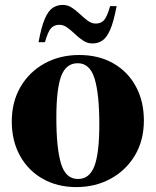

<svg xmlns="http://www.w3.org/2000/svg" viewBox="-20 -749 634 782"><path d="M291 13Q213.5 13 154 -20.8Q94.5 -54.5 61.2 -115Q28 -175.5 28 -254Q28 -334.5 63.8 -395.5Q99.5 -456.5 161.8 -490.8Q224 -525 302.5 -525Q382 -525 441.2 -491.2Q500.5 -457.5 533.2 -397.2Q566 -337 566 -258Q566 -177.5 529.8 -116.5Q493.5 -55.5 431 -21.2Q368.5 13 291 13ZM297.5 -20Q344.5 -20 364.5 -72.5Q384.5 -125 384.5 -242.5Q384.5 -366.5 365.2 -429Q346 -491.5 296.5 -491.5Q249 -491.5 229.2 -439Q209.5 -386.5 209.5 -269.5Q209.5 -145.5 228.5 -82.8Q247.5 -20 297.5 -20ZM455 -724Q443 -660.5 428.8 -628Q414.5 -595.5 396.8 -583.8Q379 -572 356.5 -572Q336 -572 318.8 -583.5Q301.5 -595 285.8 -610Q270 -625 254.2 -636.5Q238.5 -648 222 -648Q200 -648 187.5 -633.8Q175 -619.5 163 -577H137Q148.5 -640.5 162.8 -673Q177 -705.5 195 -717.2Q213 -729 236 -729Q256 -729 273.2 -717.5Q290.5 -706 306.2 -691Q322 -676 337.5 -664.5Q353 -653 370 -653Q391.5 -653 404 -667.2Q416.5 -681.5 428.5 -724Z"/></svg>

Font: Newsreader Display
Style: Bold
Weight: 700
Designer: Hugues Gentile
Foundry: Production Type
Version: Version 1.001